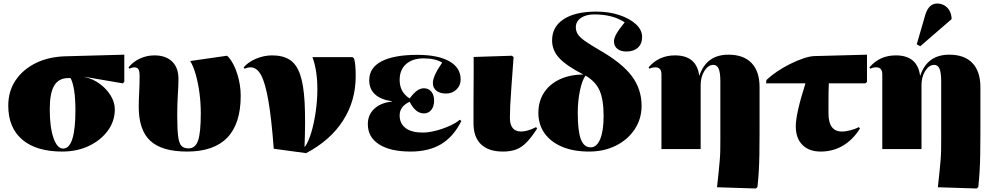

<svg xmlns="http://www.w3.org/2000/svg" viewBox="-20 -848 5645 1092"><path d="M334 14Q186 14 106.5 -54Q27 -122 27 -247Q27 -329 68.5 -391Q110 -453 184 -489.5Q258 -526 357 -528L687 -537V-382L678 -374L462 -411V-410Q508 -400 547 -371.5Q586 -343 609.5 -304.5Q633 -266 633 -226Q633 -159 593 -104.5Q553 -50 485.5 -18Q418 14 334 14ZM339 -3Q409 -3 409 -222Q409 -285 402 -332Q395 -379 381 -404H369Q314 -404 288.5 -361.5Q263 -319 263 -227Q263 -125 284 -64Q305 -3 339 -3Z M1044 14Q901 14 835 -47Q769 -108 769 -241Q769 -273 771.5 -320.5Q774 -368 774 -414Q774 -443 767.5 -454Q761 -465 743 -465Q738 -465 729 -462.5Q720 -460 716 -457L711 -465Q737 -497 776 -515Q815 -533 858 -533Q923 -533 959 -498Q995 -463 995 -399Q995 -363 991.5 -310.5Q988 -258 988 -193Q988 -115 993 -74Q998 -33 1012 -18.5Q1026 -4 1052 -4Q1091 -4 1106.5 -48.5Q1122 -93 1122 -204Q1122 -262 1114.5 -319Q1107 -376 1093.5 -423.5Q1080 -471 1062 -501L1271 -531L1280 -523Q1311 -487 1330 -426Q1349 -365 1349 -303Q1349 14 1044 14Z M1721 23 1537 -2Q1524 -174 1506.5 -275Q1489 -376 1465 -420.5Q1441 -465 1405 -465Q1389 -465 1371 -457L1366 -465Q1391 -495 1436 -514Q1481 -533 1528 -533Q1588 -533 1627 -508.5Q1666 -484 1686.5 -425.5Q1707 -367 1712.5 -266Q1718 -165 1712 -13H1714Q1734 -40 1750 -93Q1766 -146 1775.5 -212Q1785 -278 1785 -341Q1785 -448 1757 -523H1985L1994 -515Q1999 -496 2001 -473Q2003 -450 2003 -414Q2003 -274 1930.5 -161.5Q1858 -49 1721 23Z M2315 14Q2200 14 2136 -27Q2072 -68 2072 -142Q2072 -195 2109 -229.5Q2146 -264 2209 -270V-272Q2080 -292 2080 -392Q2080 -463 2150.5 -499.5Q2221 -536 2354 -536Q2471 -536 2535.5 -499.5Q2600 -463 2600 -396Q2600 -362 2576 -339Q2552 -316 2517 -316Q2482 -316 2462 -332Q2442 -348 2442 -376Q2442 -416 2495 -492Q2456 -516 2390 -516Q2326 -516 2289.5 -483.5Q2253 -451 2253 -393Q2253 -324 2310 -288Q2333 -319 2352 -332.5Q2371 -346 2391 -346Q2417 -346 2433 -327Q2449 -308 2449 -276Q2449 -243 2433 -223Q2417 -203 2391 -203Q2343 -203 2310 -269Q2253 -243 2253 -192Q2253 -145 2287 -119.5Q2321 -94 2384 -94Q2417 -94 2458 -104.5Q2499 -115 2536 -131.5Q2573 -148 2595 -167L2604 -160Q2560 -71 2489.5 -28.5Q2419 14 2315 14Z M2840 14Q2759 14 2716 -27Q2673 -68 2673 -147Q2673 -155 2673 -184Q2673 -213 2673 -254.5Q2673 -296 2673.5 -341.5Q2674 -387 2674 -427Q2674 -467 2674 -493.5Q2674 -520 2674 -524L2892 -531L2901 -523Q2894 -425 2889 -359Q2884 -293 2882 -250Q2880 -207 2880 -178Q2880 -100 2944 -100Q2980 -100 3029 -125L3035 -117Q3003 -67 2974.5 -38Q2946 -9 2914.5 2.5Q2883 14 2840 14Z M3330 14Q3242 14 3177.5 -13Q3113 -40 3077.5 -89.5Q3042 -139 3042 -206Q3042 -272 3074 -321Q3106 -370 3164 -397Q3222 -424 3298 -424Q3201 -474 3160.5 -518Q3120 -562 3120 -618Q3120 -696 3186 -739Q3252 -782 3371 -782Q3443 -782 3502 -762.5Q3561 -743 3596.5 -710.5Q3632 -678 3632 -638Q3632 -599 3608 -577Q3584 -555 3543 -555Q3510 -555 3491 -570.5Q3472 -586 3472 -613Q3472 -631 3486 -656Q3500 -681 3533 -721Q3465 -766 3360 -766Q3313 -766 3284 -746Q3255 -726 3255 -693Q3255 -672 3266 -654Q3277 -636 3306 -615.5Q3335 -595 3388 -564Q3516 -491 3572.5 -416.5Q3629 -342 3629 -246Q3629 -172 3590 -113Q3551 -54 3483.5 -20Q3416 14 3330 14ZM3339 -10Q3374 -10 3393.5 -56.5Q3413 -103 3413 -188Q3413 -282 3390 -333.5Q3367 -385 3310 -418Q3291 -392 3278.5 -333Q3266 -274 3266 -206Q3266 -103 3283.5 -56.5Q3301 -10 3339 -10Z M4279 224 4058 217Q4064 165 4067.5 129Q4071 93 4073.5 64.5Q4076 36 4076.5 8Q4077 -20 4077 -54V-385Q4077 -435 4067.5 -457Q4058 -479 4037 -479Q4008 -479 3986.5 -445Q3965 -411 3965 -364V0H3742V-425Q3742 -465 3708 -465Q3686 -465 3674 -457L3669 -465Q3727 -533 3819 -533Q3942 -533 3957 -417L3958 -418Q3998 -537 4123 -537Q4209 -537 4254.5 -489.5Q4300 -442 4300 -353V-92Q4300 -20 4299 32Q4298 84 4295.5 127Q4293 170 4288 216Z M4648 14Q4581 14 4543.5 -24Q4506 -62 4506 -130Q4506 -201 4561 -374H4337L4339 -393Q4364 -417 4399.5 -441Q4435 -465 4474.5 -484.5Q4514 -504 4549.5 -516Q4585 -528 4610 -529L4911 -537V-382L4902 -374H4694Q4693 -351 4692.5 -330.5Q4692 -310 4692 -281Q4692 -252 4692 -203Q4692 -100 4768 -100Q4791 -100 4818.5 -107.5Q4846 -115 4865 -125L4871 -117Q4831 -53 4774 -19.5Q4717 14 4648 14Z M5535 224 5314 217Q5320 165 5323.5 129Q5327 93 5329.5 64.5Q5332 36 5332.5 8Q5333 -20 5333 -54V-385Q5333 -435 5323.5 -457Q5314 -479 5293 -479Q5264 -479 5242.5 -445Q5221 -411 5221 -364V0H4998V-425Q4998 -465 4964 -465Q4942 -465 4930 -457L4925 -465Q4983 -533 5075 -533Q5198 -533 5213 -417L5214 -418Q5254 -537 5379 -537Q5465 -537 5510.5 -489.5Q5556 -442 5556 -353V-92Q5556 -20 5555 32Q5554 84 5551.5 127Q5549 170 5544 216ZM5214 -585 5194 -596 5243 -765Q5263 -828 5310 -828Q5343 -828 5365.5 -806.5Q5388 -785 5392 -749V-739Z"/></svg>

Font: Display Black
Style: Regular
Weight: 900
Designer: Latin by Veronika Burian and Jose Scaglione. Greek by Irene Vlachou. Cyrillic by Vera Evstafieva.
Foundry: TypeTogether
Version: Version 3.002